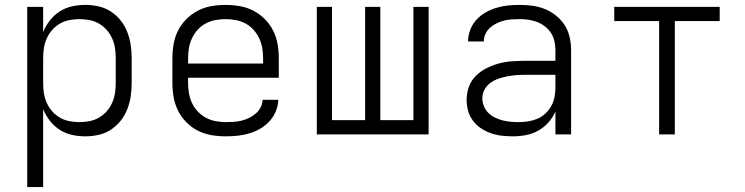

<svg xmlns="http://www.w3.org/2000/svg" viewBox="-20 -548 3040 783"><path d="M91 215V-520H156V-417Q166 -442 183 -464Q200 -486 223 -501Q246 -516 273 -522Q300 -528 328 -528Q355 -528 382 -522Q409 -516 432 -501Q455 -486 472 -464.5Q489 -443 499 -417.5Q509 -392 513 -364.5Q517 -337 517 -310V-210Q517 -183 513 -155.5Q509 -128 499 -102.5Q489 -77 472 -55.5Q455 -34 432 -19Q409 -4 382 2Q355 8 328 8Q300 8 273 2Q246 -4 223 -19Q200 -34 183 -56Q166 -78 156 -103V215ZM304 -50Q325 -50 345.5 -54Q366 -58 384 -68.5Q402 -79 415.5 -94.5Q429 -110 437.5 -129Q446 -148 449 -168.5Q452 -189 452 -210V-310Q452 -331 449 -351.5Q446 -372 437.5 -391Q429 -410 415.5 -425.5Q402 -441 384 -451.5Q366 -462 345.5 -466Q325 -470 304 -470Q283 -470 262.5 -466Q242 -462 224 -451.5Q206 -441 192.5 -425.5Q179 -410 170.5 -391Q162 -372 159 -351.5Q156 -331 156 -310V-210Q156 -189 159 -168.5Q162 -148 170.5 -129Q179 -110 192.5 -94.5Q206 -79 224 -68.5Q242 -58 262.5 -54Q283 -50 304 -50Z M901 8Q871 8 842 3Q813 -2 787 -15Q761 -28 740 -49.5Q719 -71 706 -97Q693 -123 688 -152Q683 -181 683 -210V-310Q683 -339 688 -368Q693 -397 706 -423Q719 -449 740 -470Q761 -491 787 -504.5Q813 -518 842 -523Q871 -528 900 -528Q929 -528 958 -523Q987 -518 1013 -504.5Q1039 -491 1060 -470Q1081 -449 1094 -423Q1107 -397 1112 -368Q1117 -339 1117 -310V-231H747V-210Q747 -189 750.5 -168Q754 -147 763 -128Q772 -109 786.5 -93.5Q801 -78 819.5 -68Q838 -58 859 -54Q880 -50 901 -50Q917 -50 933 -51Q949 -52 965 -56Q981 -60 995.5 -67Q1010 -74 1022.5 -84.5Q1035 -95 1042.5 -109.5Q1050 -124 1051 -141H1115Q1114 -116 1104.5 -93.5Q1095 -71 1078.5 -53Q1062 -35 1041 -23Q1020 -11 996.5 -4Q973 3 949 5.5Q925 8 901 8ZM747 -289H1053V-310Q1053 -331 1049.5 -352Q1046 -373 1037 -392Q1028 -411 1014 -426.5Q1000 -442 981.5 -452Q963 -462 942 -466Q921 -470 900 -470Q879 -470 858 -466Q837 -462 818.5 -452Q800 -442 786 -426.5Q772 -411 763 -392Q754 -373 750.5 -352Q747 -331 747 -310Z M1272 0V-520H1334V-58H1469V-520H1531V-58H1666V-520H1728V0Z M2072 8Q2049 8 2026.5 5.5Q2004 3 1982.5 -4.5Q1961 -12 1942 -24.5Q1923 -37 1909 -55.5Q1895 -74 1889 -96Q1883 -118 1883 -141Q1883 -168 1892 -193.5Q1901 -219 1920 -238Q1939 -257 1963.5 -269.5Q1988 -282 2014 -289Q2040 -296 2067 -298Q2094 -300 2121 -300H2245V-344Q2245 -362 2241 -380Q2237 -398 2227 -413.5Q2217 -429 2202 -440.5Q2187 -452 2170 -458.5Q2153 -465 2135 -467.5Q2117 -470 2099 -470Q2083 -470 2067 -469Q2051 -468 2035.5 -464Q2020 -460 2005.5 -453Q1991 -446 1979 -435.5Q1967 -425 1960 -410Q1953 -395 1953 -379H1889V-380Q1889 -404 1898 -427Q1907 -450 1923 -467.5Q1939 -485 1960 -497Q1981 -509 2004 -516Q2027 -523 2051 -525.5Q2075 -528 2099 -528Q2125 -528 2151.5 -524.5Q2178 -521 2202.5 -511Q2227 -501 2248 -484Q2269 -467 2283 -445Q2297 -423 2303 -396.5Q2309 -370 2309 -344V0H2245V-93Q2234 -68 2216 -48Q2198 -28 2174.5 -15Q2151 -2 2124.5 3Q2098 8 2072 8ZM2095 -50Q2115 -50 2134 -53Q2153 -56 2171 -63.5Q2189 -71 2203.5 -84.5Q2218 -98 2227.5 -114.5Q2237 -131 2241 -150.5Q2245 -170 2245 -189V-243H2121Q2102 -243 2084 -241.5Q2066 -240 2048 -236.5Q2030 -233 2012.5 -227Q1995 -221 1980 -210Q1965 -199 1956 -182.5Q1947 -166 1947 -147Q1947 -131 1953.5 -115Q1960 -99 1971.5 -87.5Q1983 -76 1998.5 -68.5Q2014 -61 2030 -57Q2046 -53 2062.5 -51.5Q2079 -50 2095 -50Z M2668 0V-462H2485V-520H2915V-462H2732V0Z"/></svg>

Font: Iosevka Light Extended
Style: Regular
Weight: 300
Width: 7
Monospace: yes
Designer: Belleve Invis
Foundry: Belleve Invis
Version: Version 32.5.0; ttfautohint (v1.8.4)